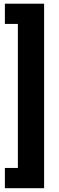

<svg xmlns="http://www.w3.org/2000/svg" viewBox="-20 -847 318 1033"><path d="M6.3 -827.1H217.3V165.5H6.3V56.6H76.2V-718.3H6.3Z"/></svg>

Font: Shabnam FD
Style: Bold
Weight: 700
Foundry: DejaVu fonts team - Redesigned by Saber Rastikerdar - Based on Vazir font
Version: Version 5.00;October 20, 2019;FontCreator 12.0.0.2547 64-bit